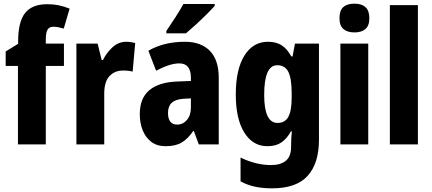

<svg xmlns="http://www.w3.org/2000/svg" viewBox="-20 -788 2359 1048"><path d="M329 -428H230V0H78V-428H11V-507L79 -549V-562Q79 -669 117 -717Q155 -765 238 -765Q272 -765 299 -759.5Q326 -754 360 -741L328 -632Q314 -636 300 -639Q286 -642 271 -642Q249 -642 239.5 -626Q230 -610 230 -572V-550H329Z M669 -560Q693 -560 718 -553L704 -397Q694 -400 681.5 -401.5Q669 -403 652 -403Q606 -403 577.5 -372.5Q549 -342 549 -277V0H397V-550H513L535 -460H542Q560 -498 593 -529Q626 -560 669 -560Z M989 -560Q1077 -560 1125.5 -510.5Q1174 -461 1174 -363V0H1065L1038 -73H1035Q1006 -31 972.5 -10.5Q939 10 884 10Q837 10 806 -13.5Q775 -37 759 -76.5Q743 -116 743 -165Q743 -252 795 -295.5Q847 -339 945 -343L1022 -346V-363Q1022 -442 959 -442Q932 -442 900 -431.5Q868 -421 832 -402L790 -511Q831 -535 881 -547.5Q931 -560 989 -560ZM983 -249Q938 -246 917.5 -227Q897 -208 897 -172Q897 -108 947 -108Q979 -108 1000.5 -133.5Q1022 -159 1022 -202V-251ZM1152 -756Q1136 -738 1108.5 -710.5Q1081 -683 1050.5 -655Q1020 -627 995 -606H888V-619Q913 -656 938 -694.5Q963 -733 981 -766H1152Z M1443 -560Q1487 -560 1517 -541Q1547 -522 1570 -480H1577L1590 -550H1721V-25Q1721 103 1659.5 171.5Q1598 240 1465 240Q1413 240 1371.5 231Q1330 222 1293 202V72Q1377 113 1460 113Q1511 113 1540 89.5Q1569 66 1569 13V4Q1569 -12 1570 -33Q1571 -54 1573 -71H1568Q1546 -31 1516 -10.5Q1486 10 1439 10Q1360 10 1313.5 -64.5Q1267 -139 1267 -272Q1267 -409 1314 -484.5Q1361 -560 1443 -560ZM1493 -432Q1422 -432 1422 -270Q1422 -117 1495 -117Q1536 -117 1554 -150.5Q1572 -184 1572 -254V-280Q1572 -359 1554 -395.5Q1536 -432 1493 -432Z M1915 -768Q1954 -768 1975 -749Q1996 -730 1996 -689Q1996 -648 1974.5 -629.5Q1953 -611 1915 -611Q1876 -611 1854.5 -629.5Q1833 -648 1833 -689Q1833 -731 1854 -749.5Q1875 -768 1915 -768ZM1990 -550V0H1838V-550Z M2261 0H2108V-760H2261Z"/></svg>

Font: Noto Sans Hebrew Condensed ExtraBold
Style: Regular
Weight: 800
Width: 3
Designer: Monotype Design Team
Foundry: Monotype Imaging Inc.
Version: Version 2.004; ttfautohint (v1.8.4.7-5d5b)